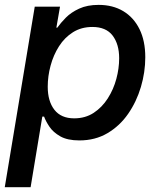

<svg xmlns="http://www.w3.org/2000/svg" viewBox="-28 -570 662 794"><path d="M-8.3 204.1 115.7 -542.5H220.2L205.1 -455.6H209Q222.7 -475.1 244.4 -497.1Q266.1 -519 299.6 -534.4Q333 -549.8 379.9 -549.8Q438.5 -549.8 481.7 -523.9Q524.9 -498 548.8 -449.7Q572.8 -401.4 572.8 -333Q572.8 -271.5 554.7 -210.4Q536.6 -149.4 502 -99.4Q467.3 -49.3 416.5 -19.3Q365.7 10.7 300.3 10.7Q251 10.7 221.4 -6.1Q191.9 -22.9 176.5 -45.9Q161.1 -68.8 154.3 -87.9H147L98.6 204.1ZM278.8 -80.6Q324.7 -80.6 359.4 -103.3Q394 -126 417.7 -163.1Q441.4 -200.2 453.1 -243.7Q464.8 -287.1 464.8 -329.1Q464.8 -387.2 437.7 -422.9Q410.6 -458.5 354 -458.5Q308.6 -458.5 273.9 -436.8Q239.3 -415 216.1 -378.7Q192.9 -342.3 181.2 -298.6Q169.4 -254.9 169.4 -211.4Q169.4 -151.4 197 -116Q224.6 -80.6 278.8 -80.6Z"/></svg>

Font: Inter 16pt Medium
Style: Italic
Weight: 500
Italic angle: -9.3988°
Version: Version 4.001;git-66647c0bb